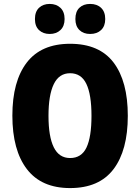

<svg xmlns="http://www.w3.org/2000/svg" viewBox="-20 -999 714 978"><path d="M631 -409Q631 -233 558 -137Q485 -41 337 -41Q191 -41 117 -137.5Q43 -234 43 -410Q43 -585 116.5 -680.5Q190 -776 337 -776Q486 -776 558.5 -680.5Q631 -585 631 -409ZM227 -409Q227 -303 254 -248.5Q281 -194 337 -194Q395 -194 420.5 -247.5Q446 -301 446 -409Q446 -517 420 -571.5Q394 -626 337 -626Q281 -626 254 -570.5Q227 -515 227 -409ZM158 -902Q158 -940 179 -959.5Q200 -979 233 -979Q267 -979 288 -959Q309 -939 309 -902Q309 -866 288 -846Q267 -826 233 -826Q200 -826 179 -845.5Q158 -865 158 -902ZM364 -902Q364 -940 384.5 -959.5Q405 -979 439 -979Q474 -979 495 -959Q516 -939 516 -902Q516 -866 495 -846Q474 -826 439 -826Q405 -826 384.5 -846Q364 -866 364 -902Z"/></svg>

Font: Noto Sans Tamil UI Condensed Black
Style: Regular
Weight: 900
Width: 3
Designer: Jelle Bosma - Monotype Design Team
Foundry: Monotype Imaging Inc.
Version: Version 2.004; ttfautohint (v1.8.4.7-5d5b)